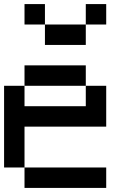

<svg xmlns="http://www.w3.org/2000/svg" viewBox="-20 -920 640 940"><path d="M0 -100V-500H100V-400H400V-500H500V-300H100V-100ZM200 -700V-800H400V-700ZM200 -900V-800H100V-900ZM400 -500H100V-600H400ZM400 -800V-900H500V-800ZM100 -100H500V0H100Z"/></svg>

Font: Galmuri9 Regular
Style: Regular
Weight: 400
Designer: Lee Minseo (quiple)
Version: Version 2.399;hotconv 1.1.1;makeotfexe 2.6.0 DEVELOPMENT